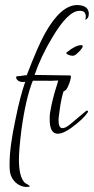

<svg xmlns="http://www.w3.org/2000/svg" viewBox="-20 -531 372 761"><path d="M85 210Q64 210 45 195Q22 175 19 146Q18 139 18 132V118Q18 50 42 -61Q51 -106 60.5 -142Q70 -178 80 -207Q77 -206 71 -206Q58 -206 51 -212Q44 -218 44 -224Q44 -229 49 -229Q57 -229 69 -231Q81 -233 86 -233Q131 -350 158 -398Q221 -511 286 -511Q297 -511 308 -508Q332 -500 332 -476Q332 -458 318 -452Q320 -460 320 -465Q320 -490 294 -488Q249 -487 187 -382Q164 -344 146.5 -306.5Q129 -269 117 -234L257 -232Q260 -232 260 -230L261 -229Q261 -228 261 -227Q261 -222 258 -211Q255 -200 251 -192Q243 -171 233 -170Q231 -169 225 -144Q219 -119 214 -76Q212 -62 212 -54Q212 -23 228 -23Q240 -23 260 -40L321 -91Q325 -94 327 -92Q330 -91 328 -86Q311 -60 265 -26Q231 -1 209 -1Q177 -1 177 -57V-69Q177 -75 178 -82Q180 -95 184 -114Q188 -133 195 -159L211 -212Q185 -210 155 -211H110Q82 -141 65 -17Q55 63 55 101Q55 170 78 193Q83 197 91 201Q98 206 98 207Q98 210 85 210ZM268 -310Q260 -310 251.5 -313.5Q243 -317 243 -320Q243 -322 244 -323Q279 -352 302 -352Q308 -352 308 -348Q308 -342 295 -328Q282 -314 274 -311Q273 -311 271.5 -310.5Q270 -310 268 -310Z"/></svg>

Font: Lovers Quarrel
Style: Regular
Weight: 400
Designer: Robert E. Leuschke
Foundry: Robert E. Leuschke
Version: Version 1.010; ttfautohint (v1.8.3)